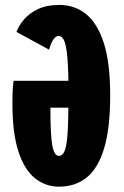

<svg xmlns="http://www.w3.org/2000/svg" viewBox="-20 -726 490 758"><path d="M212.5 11Q160.5 11 118.8 -21.8Q77 -54.5 53 -127Q29 -199.5 29 -319Q29 -353 30.5 -376Q32 -399 34 -407H250Q249 -478 244.2 -516.2Q239.5 -554.5 231.5 -569.2Q223.5 -584 212 -584Q201.5 -584 193.8 -574.2Q186 -564.5 181 -551.8Q176 -539 173.5 -530L45 -600Q53.5 -623.5 73.8 -648Q94 -672.5 128.8 -689.5Q163.5 -706.5 215 -706.5Q274 -706.5 319 -671Q364 -635.5 389.5 -557.2Q415 -479 415 -349.5Q415 -220 391.2 -140.8Q367.5 -61.5 322.2 -25.2Q277 11 212.5 11ZM213 -110.5Q225.5 -110.5 233.5 -126.5Q241.5 -142.5 245.5 -183.8Q249.5 -225 250 -301H179V-296Q179 -196 186.2 -153.2Q193.5 -110.5 213 -110.5Z"/></svg>

Font: Trispace Condensed ExtraBold
Style: Regular
Weight: 800
Width: 3
Designer: Tyler Finck
Foundry: Etcetera Type Company
Version: Version 1.210; ttfautohint (v1.8.3)